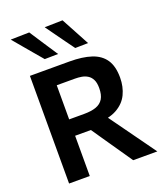

<svg xmlns="http://www.w3.org/2000/svg" viewBox="-171 -1081 1025 1195"><g transform="rotate(-20 342.0 -484.0)"><path d="M77.5 0Q77.5 -58 77.5 -112.5Q77.5 -167 77.5 -233.5V-475Q77.5 -543 77.5 -598.5Q77.5 -654 77.5 -713Q108.5 -713 150.5 -713Q192.5 -713 240.8 -713Q289 -713 340 -713Q425 -713 483.5 -693.8Q542 -674.5 571.8 -630.5Q601.5 -586.5 601.5 -511.5Q601.5 -451 577.8 -401.5Q554 -352 500.8 -322.8Q447.5 -293.5 359.5 -293L411 -349L513.5 -206.5Q537.5 -173.5 564.2 -136Q591 -98.5 616.8 -63Q642.5 -27.5 662 0H502Q472.5 -43 445.2 -82.8Q418 -122.5 392 -160L271 -336.5L355 -266.5H189.5V-375H314.5Q361.5 -375 393.2 -386.2Q425 -397.5 441 -423.8Q457 -450 457 -495Q457 -530 446.2 -551Q435.5 -572 417.5 -583Q399.5 -594 378.2 -597.5Q357 -601 335.5 -601H116L214.5 -691.5Q214.5 -629.5 214.5 -574.2Q214.5 -519 214.5 -453V-233.5Q214.5 -167 214.5 -112.5Q214.5 -58 214.5 0ZM200 -779.5Q174.5 -809.5 148.5 -840.2Q122.5 -871 96.2 -902.2Q70 -933.5 42.5 -966L166 -968.5Q196.5 -921.5 227.2 -874.8Q258 -828 289 -781ZM402 -779.5Q380 -809.5 357.8 -840.2Q335.5 -871 313.2 -902.2Q291 -933.5 267.5 -966L386.5 -968.5Q412 -921.5 437 -875Q462 -828.5 487.5 -781Z"/></g></svg>

Font: Commissioner Thin SemiBold
Style: Regular
Weight: 600
Version: Version 1.000